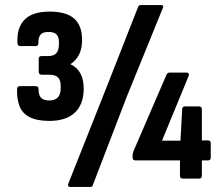

<svg xmlns="http://www.w3.org/2000/svg" viewBox="-20 -708 881 761"><path d="M174.5 -228.7Q125 -229.2 96.7 -244.1Q68.3 -259 57.3 -287.7Q46.3 -316.4 47.7 -355.3Q48.7 -366.7 59.1 -366.7H120.8Q132.7 -366.7 132.7 -355.3Q132.7 -331.1 142.7 -320.4Q152.8 -309.8 175.5 -309.8Q197.8 -309.8 209.1 -321.9Q220.5 -334.1 220.5 -356.8V-368.4Q220.5 -390.7 209.7 -401.3Q198.8 -411.9 174.6 -411.9H144.8Q133.4 -411.9 133.4 -424.3V-474.4Q133.4 -485.8 144.8 -485.8H171.1Q193.8 -485.8 203.6 -497.7Q213.5 -509.6 213.5 -532.3V-543.5Q213.5 -562.1 203.7 -571.7Q193.8 -581.4 172.1 -581.4Q148.4 -581.4 139.8 -569.4Q131.2 -557.5 132.2 -537.2Q132.2 -525.3 121.3 -525.3H60.6Q49.7 -525.3 49.2 -537.2Q45.8 -597.2 76.9 -629.6Q108 -662 176.6 -662Q242.7 -662 274 -634.3Q305.3 -606.6 305.3 -550.6Q305.3 -514.6 293.3 -491.6Q281.4 -468.6 259.9 -454.1V-453.1Q285.9 -441 298.8 -416.8Q311.8 -392.5 311.8 -357Q311.8 -295.2 277 -261.9Q242.2 -228.7 174.5 -228.7ZM256.6 32.8Q252.6 32.8 250.7 29.3Q248.7 25.8 250.2 21.4L396.4 -347.2L527.5 -680.8Q530.5 -687.8 537.5 -687.8H619.2Q624.2 -687.8 626.2 -685.1Q628.2 -682.4 625.7 -676.9L481.6 -322.6L347.8 25.8Q346.8 32.8 337.8 32.8ZM704.7 0Q693.3 0 693.3 -11.4V-72.3H517Q505.6 -72.3 505.6 -83.2V-91.2Q505.6 -96.1 506.8 -100.6Q508.1 -105 509.1 -109L638.9 -409.4Q642.8 -420.3 652.3 -420.3H718.9Q725.3 -420.3 727.6 -416.6Q729.8 -412.9 727.3 -405.9L622.1 -150.5H695.3L702 -274.4Q702 -286.3 713 -286.3H768.2Q780.1 -286.3 780.1 -274.4V-151.5H804.9Q815.3 -151.5 815.3 -139.6V-83.2Q815.3 -72.3 804.9 -72.3H780.1V-11.4Q780.1 0 768.2 0Z"/></svg>

Font: Sofia Sans Condensed
Style: Regular
Weight: 400
Designer: Botio Nikoltchev, Ani Petrova
Foundry: lettersoup
Version: Version 4.100